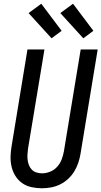

<svg xmlns="http://www.w3.org/2000/svg" viewBox="-20 -1000 543 1028"><path d="M204 8Q176 8 148.5 2Q121 -4 99.5 -19Q78 -34 63.5 -56.5Q49 -79 42.5 -105.5Q36 -132 36.5 -160Q37 -188 42 -217L127 -735H218L130 -204Q128 -188 127 -173Q126 -158 128 -143Q130 -128 135.5 -114.5Q141 -101 151 -91Q161 -81 175.5 -76.5Q190 -72 206 -72Q227 -72 249 -81Q271 -90 286.5 -107.5Q302 -125 310 -146Q318 -167 322 -189L412 -735H503L411 -176Q407 -152 399 -128Q391 -104 377.5 -82Q364 -60 344.5 -42Q325 -24 301.5 -12.5Q278 -1 253 3.5Q228 8 204 8ZM426 -795 303 -930 371 -980 480 -835ZM256 -795 133 -930 201 -980 310 -835Z"/></svg>

Font: Iosevka SS18 Medium
Style: Italic
Weight: 500
Italic angle: -9°
Monospace: yes
Designer: Belleve Invis
Foundry: Belleve Invis
Version: Version 25.1.1; ttfautohint (v1.8.4)